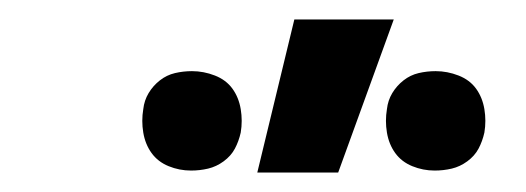

<svg xmlns="http://www.w3.org/2000/svg" viewBox="-20 -777 540 197"><path d="M426 -602Q414 -602 403 -606.5Q392 -611 385.5 -620Q379 -629 377 -641Q375 -653 377 -665Q378 -674 382.5 -681.5Q387 -689 394 -694.5Q401 -700 409.5 -702Q418 -704 427 -704Q439 -704 450.5 -699.5Q462 -695 468.5 -686Q475 -677 477 -665Q479 -653 477 -641Q475 -632 471 -624.5Q467 -617 459.5 -611.5Q452 -606 443.5 -604Q435 -602 426 -602ZM176 -602Q164 -602 153 -606.5Q142 -611 135.5 -620Q129 -629 127 -641Q125 -653 127 -665Q128 -674 132.5 -681.5Q137 -689 144 -694.5Q151 -700 159.5 -702Q168 -704 177 -704Q189 -704 200.5 -699.5Q212 -695 218.5 -686Q225 -677 227 -665Q229 -653 227 -641Q225 -632 221 -624.5Q217 -617 209.5 -611.5Q202 -606 193.5 -604Q185 -602 176 -602ZM244 -600 282 -757H384L327 -600Z"/></svg>

Font: Iosevka Oblique
Style: Bold
Weight: 700
Italic angle: -9°
Monospace: yes
Designer: Belleve Invis
Foundry: Belleve Invis
Version: Version 32.5.0; ttfautohint (v1.8.4)